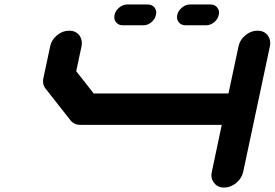

<svg xmlns="http://www.w3.org/2000/svg" viewBox="-20 -847 1240 867"><path d="M1142.6 -708.5Q1171.9 -708.5 1188.5 -688Q1200.2 -672.4 1200.2 -652.8Q1200.2 -645.5 1198.7 -637.7L1078.1 -70.8Q1071.8 -41.5 1046.6 -20.8Q1021.5 0 992.2 0Q962.9 0 946.8 -21Q934.6 -35.6 934.6 -55.2Q934.6 -62.5 936.5 -70.8L981.4 -283.2H343.8Q314 -283.2 297.9 -304.2L186.5 -445.8Q174.3 -460.4 174.3 -480Q174.3 -487.3 176.3 -495.6L206.5 -637.7Q212.4 -667 237.5 -687.7Q262.7 -708.5 292 -708.5Q321.3 -708.5 337.9 -688Q349.6 -672.4 349.6 -652.8Q349.6 -645.5 348.1 -637.7L324.2 -525.4L403.3 -424.8H1011.7L1057.1 -637.7Q1063 -667 1088.1 -687.7Q1113.3 -708.5 1142.6 -708.5ZM817.4 -732.9Q798.3 -732.9 787.1 -746.6Q779.3 -756.8 779.3 -770Q779.3 -774.4 780.3 -779.8Q784.7 -798.8 801.5 -812.7Q818.4 -826.7 837.4 -826.7H931.2Q950.2 -826.7 960.9 -813Q969.2 -802.7 969.2 -790Q969.2 -785.2 967.8 -779.8Q963.9 -760.3 947 -746.6Q930.2 -732.9 911.1 -732.9ZM534.2 -732.9Q514.6 -732.9 503.9 -746.6Q496.1 -756.8 496.1 -770Q496.1 -774.4 497.1 -779.8Q501.5 -798.8 518.1 -812.7Q534.7 -826.7 554.2 -826.7H647.5Q667 -826.7 677.7 -813Q685.5 -802.7 685.5 -790.5Q685.5 -785.2 684.1 -779.8Q680.2 -760.3 663.6 -746.6Q647 -732.9 627.4 -732.9Z"/></svg>

Font: Robtronika
Style: Italic
Weight: 400
Italic angle: -12°
Designer: GGBot
Version: 1.00